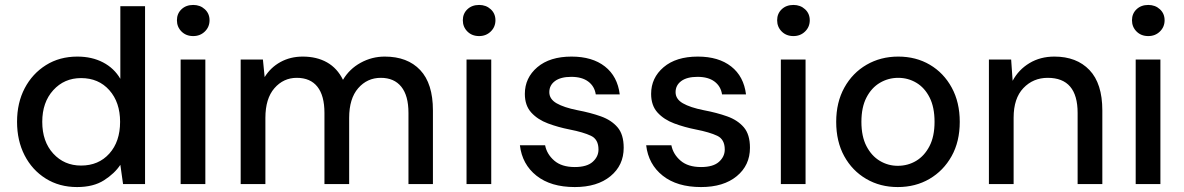

<svg xmlns="http://www.w3.org/2000/svg" viewBox="-20 -745 4791 777"><path d="M292 12Q220 12 165 -22.5Q110 -57 79.5 -116.5Q49 -176 49 -252Q49 -329 80 -388Q111 -447 166 -481.5Q221 -516 293 -516Q352 -516 397 -492.5Q442 -469 467 -426V-720H567V0H478L467 -78Q444 -43 401 -15.5Q358 12 292 12ZM308 -75Q379 -75 422.5 -123.5Q466 -172 466 -252Q466 -331 422.5 -380Q379 -429 308 -429Q240 -429 195.5 -380Q151 -331 151 -252Q151 -172 195.5 -123.5Q240 -75 308 -75Z M762 -599Q733 -599 714.5 -617.5Q696 -636 696 -663Q696 -690 714.5 -707.5Q733 -725 762 -725Q790 -725 809 -707.5Q828 -690 828 -663Q828 -636 809 -617.5Q790 -599 762 -599ZM711 0V-504H811V0Z M954 0V-504H1044L1051 -433Q1075 -472 1115 -494Q1155 -516 1205 -516Q1262 -516 1303.5 -492.5Q1345 -469 1368 -422Q1394 -466 1439.5 -491Q1485 -516 1537 -516Q1629 -516 1680.5 -461.5Q1732 -407 1732 -298V0H1633V-288Q1633 -358 1604 -394Q1575 -430 1521 -430Q1466 -430 1429.5 -388Q1393 -346 1393 -268V0H1293V-288Q1293 -358 1264.5 -394Q1236 -430 1181 -430Q1127 -430 1090.5 -388Q1054 -346 1054 -268V0Z M1919 -599Q1890 -599 1871.5 -617.5Q1853 -636 1853 -663Q1853 -690 1871.5 -707.5Q1890 -725 1919 -725Q1947 -725 1966 -707.5Q1985 -690 1985 -663Q1985 -636 1966 -617.5Q1947 -599 1919 -599ZM1868 0V-504H1968V0Z M2306 12Q2209 12 2151 -34Q2093 -80 2084 -157H2186Q2193 -121 2223 -95Q2253 -69 2306 -69Q2355 -69 2378.5 -90Q2402 -111 2402 -140Q2402 -181 2371.5 -195.5Q2341 -210 2285 -221Q2239 -230 2197.5 -245.5Q2156 -261 2130 -289.5Q2104 -318 2104 -365Q2104 -430 2154.5 -473Q2205 -516 2293 -516Q2377 -516 2428 -476Q2479 -436 2488 -363H2391Q2386 -396 2360.5 -415Q2335 -434 2292 -434Q2249 -434 2226 -417Q2203 -400 2203 -372Q2203 -344 2232.5 -327Q2262 -310 2317 -299Q2370 -289 2412 -274Q2454 -259 2479 -230Q2504 -201 2504 -147Q2504 -76 2450.5 -32Q2397 12 2306 12Z M2817 12Q2720 12 2662 -34Q2604 -80 2595 -157H2697Q2704 -121 2734 -95Q2764 -69 2817 -69Q2866 -69 2889.5 -90Q2913 -111 2913 -140Q2913 -181 2882.5 -195.5Q2852 -210 2796 -221Q2750 -230 2708.5 -245.5Q2667 -261 2641 -289.5Q2615 -318 2615 -365Q2615 -430 2665.5 -473Q2716 -516 2804 -516Q2888 -516 2939 -476Q2990 -436 2999 -363H2902Q2897 -396 2871.5 -415Q2846 -434 2803 -434Q2760 -434 2737 -417Q2714 -400 2714 -372Q2714 -344 2743.5 -327Q2773 -310 2828 -299Q2881 -289 2923 -274Q2965 -259 2990 -230Q3015 -201 3015 -147Q3015 -76 2961.5 -32Q2908 12 2817 12Z M3191 -599Q3162 -599 3143.5 -617.5Q3125 -636 3125 -663Q3125 -690 3143.5 -707.5Q3162 -725 3191 -725Q3219 -725 3238 -707.5Q3257 -690 3257 -663Q3257 -636 3238 -617.5Q3219 -599 3191 -599ZM3140 0V-504H3240V0Z M3613 12Q3542 12 3485.5 -21Q3429 -54 3396.5 -113Q3364 -172 3364 -252Q3364 -331 3397 -390.5Q3430 -450 3487 -483Q3544 -516 3615 -516Q3687 -516 3743 -483Q3799 -450 3831.5 -390.5Q3864 -331 3864 -252Q3864 -172 3831 -113Q3798 -54 3741.5 -21Q3685 12 3613 12ZM3613 -74Q3654 -74 3687.5 -94Q3721 -114 3741.5 -153.5Q3762 -193 3762 -252Q3762 -311 3742 -350.5Q3722 -390 3688.5 -410Q3655 -430 3615 -430Q3575 -430 3541 -410Q3507 -390 3486.5 -350.5Q3466 -311 3466 -252Q3466 -193 3486.5 -153.5Q3507 -114 3540.5 -94Q3574 -74 3613 -74Z M3982 0V-504H4072L4078 -418Q4102 -463 4146 -489.5Q4190 -516 4247 -516Q4337 -516 4389 -461.5Q4441 -407 4441 -298V0H4341V-288Q4341 -430 4220 -430Q4161 -430 4121.5 -388.5Q4082 -347 4082 -269V0Z M4627 -599Q4598 -599 4579.5 -617.5Q4561 -636 4561 -663Q4561 -690 4579.5 -707.5Q4598 -725 4627 -725Q4655 -725 4674 -707.5Q4693 -690 4693 -663Q4693 -636 4674 -617.5Q4655 -599 4627 -599ZM4576 0V-504H4676V0Z"/></svg>

Font: DM Sans Medium
Style: Regular
Weight: 500
Designer: Colophon Foundry, Jonny Pinhorn
Foundry: Colophon Foundry
Version: Version 4.004; ttfautohint (v1.8.4.7-5d5b)